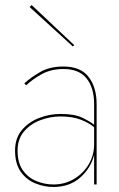

<svg xmlns="http://www.w3.org/2000/svg" viewBox="-20 -735 475 765"><path d="M98 -707 106 -715 276 -555 270 -550ZM84 -395 77 -403Q102 -426 140 -448Q178 -470 233 -470Q301 -470 333 -428.5Q365 -387 365 -320V0H355V-118Q342 -65 299.5 -27.5Q257 10 193 10Q156 10 120.5 -4.5Q85 -19 62.5 -51Q40 -83 40 -135Q40 -184 66.5 -216Q93 -248 134.5 -264.5Q176 -281 221 -281Q277 -281 308 -266Q339 -251 355 -238V-320Q355 -385 325 -422.5Q295 -460 233 -460Q184 -460 148 -440.5Q112 -421 84 -395ZM50 -135Q50 -86 71 -56.5Q92 -27 125 -13.5Q158 0 193 0Q238 0 275 -22Q312 -44 333.5 -80.5Q355 -117 355 -160V-228Q337 -244 303.5 -257.5Q270 -271 221 -271Q180 -271 140.5 -256Q101 -241 75.5 -211Q50 -181 50 -135Z"/></svg>

Font: Jost* Hairline
Style: Regular
Weight: 100
Version: Version 3.7